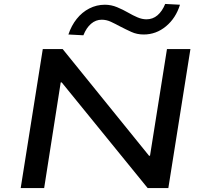

<svg xmlns="http://www.w3.org/2000/svg" viewBox="-20 -954 1038 974"><path d="M85 0 197 -705H298L736 -164H741L827 -705H946L834 0H729L293 -536H288L204 0ZM403 -775 327 -779Q342 -824 369 -858Q396 -892 433 -911Q470 -930 512 -930Q544 -930 574 -917.5Q604 -905 630 -890Q654 -876 677.5 -866Q701 -856 723 -856Q755 -856 779 -876.5Q803 -897 818 -934L893 -930Q872 -862 822 -820.5Q772 -779 709 -779Q675 -779 646.5 -792Q618 -805 589 -820Q565 -833 542.5 -843.5Q520 -854 496 -854Q466 -854 442 -833.5Q418 -813 403 -775Z"/></svg>

Font: Nunito Sans 7pt Expanded SemiBold
Style: Italic
Weight: 600
Width: 7
Italic angle: -9°
Designer: Vernon Adams
Foundry: Vernon Adams
Version: Version 3.101;gftools[0.9.27]